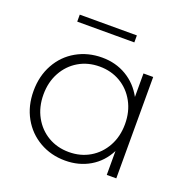

<svg xmlns="http://www.w3.org/2000/svg" viewBox="-123 -804 921 929"><g transform="rotate(20 337.5 -340.0)"><path d="M570 -522V0H521V-123Q490 -62 434 -29Q378 4 307 4Q234 4 175 -30Q116 -64 82.5 -124Q49 -184 49 -261Q49 -338 82.5 -398.5Q116 -459 175 -492.5Q234 -526 307 -526Q377 -526 432.5 -493Q488 -460 520 -401V-522ZM520 -261Q520 -325 492.5 -375Q465 -425 417.5 -453Q370 -481 310 -481Q250 -481 202.5 -453Q155 -425 127.5 -375Q100 -325 100 -261Q100 -197 127.5 -147Q155 -97 202.5 -69Q250 -41 310 -41Q370 -41 417.5 -69Q465 -97 492.5 -147Q520 -197 520 -261ZM133 -684H427V-648H133Z"/></g></svg>

Font: Idrija Light
Style: Regular
Weight: 300
Designer: Julieta Ulanovsky
Foundry: Julieta Ulanovsky
Version: Version 7.200